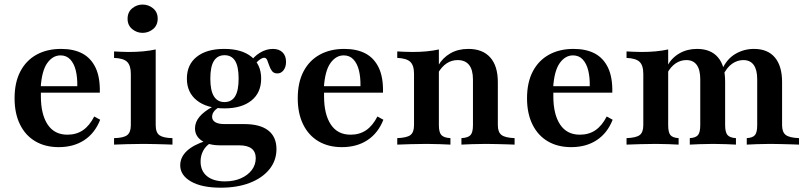

<svg xmlns="http://www.w3.org/2000/svg" viewBox="-20 -647 3608 859"><path d="M242.7 11.3Q182.3 11.3 137.9 -14.9Q93.5 -41.1 69.4 -90.3Q45.2 -139.5 45.2 -207.3Q45.2 -278.2 71 -327.4Q96.8 -376.6 143.5 -402.4Q190.3 -428.2 253.2 -428.2Q309.7 -428.2 348.4 -407.7Q387.1 -387.1 407.7 -344Q428.2 -300.8 426.6 -232.3H125L123.4 -261.3H325.8Q326.6 -300.8 319 -331.9Q311.3 -362.9 294.4 -381Q277.4 -399.2 250.8 -399.2Q216.1 -399.2 191.5 -364.9Q166.9 -330.6 162.1 -255.6L163.7 -252.4Q162.9 -245.2 162.9 -236.3Q162.9 -227.4 162.9 -216.1Q162.9 -135.5 193.1 -89.9Q223.4 -44.4 281.5 -44.4Q321.8 -44.4 351.2 -64.5Q380.6 -84.7 401.6 -125.8L428.2 -111.3Q404.8 -51.6 357.3 -20.2Q309.7 11.3 242.7 11.3Z M490.3 0V-29Q532.3 -29.8 548.8 -42.3Q565.3 -54.8 565.3 -87.1V-316.9Q565.3 -353.2 549.2 -369.8Q533.1 -386.3 490.3 -387.9V-416.9Q506.5 -416.1 523 -415.3Q539.5 -414.5 556.5 -414.5Q590.3 -414.5 620.6 -417.3Q650.8 -420.2 676.6 -425.8V-87.1Q676.6 -54 693.5 -41.9Q710.5 -29.8 751.6 -29V0Q739.5 -0.8 718.5 -1.2Q697.6 -1.6 672.6 -2.4Q647.6 -3.2 622.6 -3.2Q585.5 -3.2 547.6 -2Q509.7 -0.8 490.3 0ZM617.7 -500Q591.9 -500 571.4 -516.9Q550.8 -533.9 550.8 -562.9Q550.8 -592.7 571.4 -609.7Q591.9 -626.6 617.7 -626.6Q644.4 -626.6 664.9 -609.7Q685.5 -592.7 685.5 -563.7Q685.5 -533.9 664.9 -516.9Q644.4 -500 617.7 -500Z M967.7 192.7Q882.3 192.7 834.3 164.9Q786.3 137.1 786.3 92.7Q786.3 56.5 815.7 28.6Q845.2 0.8 901.6 -16.9L921 -6.5Q900.8 5.6 889.1 27.4Q877.4 49.2 877.4 75.8Q877.4 117.7 906 141.1Q934.7 164.5 986.3 164.5Q1026.6 164.5 1057.7 150.8Q1088.7 137.1 1106.5 113.7Q1124.2 90.3 1124.2 60.5Q1124.2 32.3 1105.6 17.7Q1087.1 3.2 1050 3.2H965.3Q913.7 3.2 883.1 -17.3Q852.4 -37.9 852.4 -72.6Q852.4 -100 871.8 -123.8Q891.1 -147.6 932.3 -170.2L957.3 -166.1Q942.7 -156.5 935.9 -146.4Q929 -136.3 929 -124.2Q929 -108.9 943.1 -100.4Q957.3 -91.9 983.9 -91.9H1072.6Q1143.5 -91.9 1180.2 -63.3Q1216.9 -34.7 1216.9 20.2Q1216.9 71 1185.5 110.1Q1154 149.2 1098 171Q1041.9 192.7 967.7 192.7ZM983.9 -162.1Q905.6 -162.1 860.9 -197.6Q816.1 -233.1 816.1 -295.2Q816.1 -358.1 860.5 -393.1Q904.8 -428.2 983.1 -428.2Q1061.3 -428.2 1104.8 -393.1Q1148.4 -358.1 1148.4 -295.2Q1148.4 -232.3 1104.8 -197.2Q1061.3 -162.1 983.9 -162.1ZM983.9 -190.3Q1016.1 -190.3 1031.9 -216.1Q1047.6 -241.9 1047.6 -295.2Q1047.6 -349.2 1031.9 -374.6Q1016.1 -400 984.7 -400Q953.2 -400 937.1 -374.6Q921 -349.2 921 -295.2Q921 -241.9 937.1 -216.1Q953.2 -190.3 983.9 -190.3ZM1221 -318.5Q1204.8 -318.5 1196.8 -329.4Q1188.7 -340.3 1184.3 -354Q1179.8 -367.7 1175.4 -378.2Q1171 -388.7 1161.3 -388.7Q1155.6 -388.7 1146.8 -383.5Q1137.9 -378.2 1128.2 -368.1Q1118.5 -358.1 1111.3 -343.5L1097.6 -366.1Q1114.5 -393.5 1142.7 -410.9Q1171 -428.2 1200.8 -428.2Q1228.2 -428.2 1244 -412.9Q1259.7 -397.6 1259.7 -370.2Q1259.7 -347.6 1248.8 -333.1Q1237.9 -318.5 1221 -318.5Z M1509.7 11.3Q1449.2 11.3 1404.8 -14.9Q1360.5 -41.1 1336.3 -90.3Q1312.1 -139.5 1312.1 -207.3Q1312.1 -278.2 1337.9 -327.4Q1363.7 -376.6 1410.5 -402.4Q1457.3 -428.2 1520.2 -428.2Q1576.6 -428.2 1615.3 -407.7Q1654 -387.1 1674.6 -344Q1695.2 -300.8 1693.5 -232.3H1391.9L1390.3 -261.3H1592.7Q1593.5 -300.8 1585.9 -331.9Q1578.2 -362.9 1561.3 -381Q1544.4 -399.2 1517.7 -399.2Q1483.1 -399.2 1458.5 -364.9Q1433.9 -330.6 1429 -255.6L1430.6 -252.4Q1429.8 -245.2 1429.8 -236.3Q1429.8 -227.4 1429.8 -216.1Q1429.8 -135.5 1460.1 -89.9Q1490.3 -44.4 1548.4 -44.4Q1588.7 -44.4 1618.1 -64.5Q1647.6 -84.7 1668.5 -125.8L1695.2 -111.3Q1671.8 -51.6 1624.2 -20.2Q1576.6 11.3 1509.7 11.3Z M2044.4 0V-29Q2074.2 -30.6 2085.1 -42.7Q2096 -54.8 2096 -87.1V-291.1Q2096 -334.7 2078.6 -356.5Q2061.3 -378.2 2027.4 -378.2Q2000.8 -378.2 1978.6 -363.7Q1956.5 -349.2 1939.5 -320.2L1940.3 -353.2Q1960.5 -388.7 1995.2 -408.5Q2029.8 -428.2 2075 -428.2Q2139.5 -428.2 2173.4 -389.9Q2207.3 -351.6 2207.3 -279.8V-87.1Q2207.3 -55.6 2223.8 -43.1Q2240.3 -30.6 2282.3 -29V0Q2270.2 -0.8 2249.2 -1.2Q2228.2 -1.6 2203.2 -2.4Q2178.2 -3.2 2154 -3.2Q2121.8 -3.2 2090.7 -2Q2059.7 -0.8 2044.4 0ZM1757.3 0V-29Q1800 -30.6 1816.1 -42.7Q1832.3 -54.8 1832.3 -87.1V-316.9Q1832.3 -354.8 1815.3 -370.6Q1798.4 -386.3 1757.3 -387.9V-416.9Q1774.2 -416.1 1790.7 -415.3Q1807.3 -414.5 1825 -414.5Q1859.7 -414.5 1889.1 -417.3Q1918.5 -420.2 1943.5 -425.8V-87.1Q1943.5 -54.8 1954.8 -42.7Q1966.1 -30.6 1995.2 -29V0Q1977.4 -0.8 1948.8 -2Q1920.2 -3.2 1888.7 -3.2Q1854 -3.2 1816.9 -2Q1779.8 -0.8 1757.3 0Z M2535.5 11.3Q2475 11.3 2430.6 -14.9Q2386.3 -41.1 2362.1 -90.3Q2337.9 -139.5 2337.9 -207.3Q2337.9 -278.2 2363.7 -327.4Q2389.5 -376.6 2436.3 -402.4Q2483.1 -428.2 2546 -428.2Q2602.4 -428.2 2641.1 -407.7Q2679.8 -387.1 2700.4 -344Q2721 -300.8 2719.4 -232.3H2417.7L2416.1 -261.3H2618.5Q2619.4 -300.8 2611.7 -331.9Q2604 -362.9 2587.1 -381Q2570.2 -399.2 2543.5 -399.2Q2508.9 -399.2 2484.3 -364.9Q2459.7 -330.6 2454.8 -255.6L2456.5 -252.4Q2455.6 -245.2 2455.6 -236.3Q2455.6 -227.4 2455.6 -216.1Q2455.6 -135.5 2485.9 -89.9Q2516.1 -44.4 2574.2 -44.4Q2614.5 -44.4 2644 -64.5Q2673.4 -84.7 2694.4 -125.8L2721 -111.3Q2697.6 -51.6 2650 -20.2Q2602.4 11.3 2535.5 11.3Z M3321 0V-29Q3347.6 -30.6 3357.7 -42.7Q3367.7 -54.8 3367.7 -87.1V-292.7Q3367.7 -334.7 3352 -356.5Q3336.3 -378.2 3305.6 -378.2Q3279 -378.2 3255.2 -361.7Q3231.5 -345.2 3213.7 -308.1L3209.7 -334.7Q3231.5 -383.1 3269.8 -405.6Q3308.1 -428.2 3353.2 -428.2Q3414.5 -428.2 3446.8 -389.9Q3479 -351.6 3479 -279.8V-87.1Q3479 -55.6 3495.6 -43.1Q3512.1 -30.6 3554.8 -29V0Q3542.7 -0.8 3521.4 -1.2Q3500 -1.6 3475 -2.4Q3450 -3.2 3426.6 -3.2Q3395.2 -3.2 3365.7 -2Q3336.3 -0.8 3321 0ZM2783.1 0V-29Q2825.8 -30.6 2841.9 -42.7Q2858.1 -54.8 2858.1 -87.1V-316.9Q2858.1 -354.8 2841.1 -370.6Q2824.2 -386.3 2783.1 -387.9V-416.9Q2800.8 -416.1 2817.3 -415.3Q2833.9 -414.5 2850.8 -414.5Q2884.7 -414.5 2914.1 -417.3Q2943.5 -420.2 2969.4 -425.8V-87.1Q2969.4 -54.8 2979.4 -42.7Q2989.5 -30.6 3016.1 -29V0Q2999.2 -0.8 2971.8 -2Q2944.4 -3.2 2914.5 -3.2Q2879.8 -3.2 2842.7 -2Q2805.6 -0.8 2783.1 0ZM3066.1 0V-29Q3092.7 -30.6 3102.8 -42.7Q3112.9 -54.8 3112.9 -87.1V-292.7Q3112.9 -334.7 3097.2 -356.5Q3081.5 -378.2 3050.8 -378.2Q3025 -378.2 3003.2 -363.7Q2981.5 -349.2 2965.3 -320.2L2966.1 -353.2Q2985.5 -388.7 3020.2 -408.5Q3054.8 -428.2 3098.4 -428.2Q3159.7 -428.2 3191.9 -390.7Q3224.2 -353.2 3224.2 -282.3V-87.1Q3224.2 -55.6 3234.7 -43.1Q3245.2 -30.6 3272.6 -29V0Q3258.1 -0.8 3229 -2Q3200 -3.2 3171 -3.2Q3140.3 -3.2 3110.9 -2Q3081.5 -0.8 3066.1 0Z"/></svg>

Font: Playfair
Style: Bold
Weight: 700
Designer: Claus Eggers Sørensen
Foundry: Claus Eggers Sørensen
Version: Version 2.001;gftools[0.9.30]